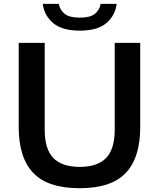

<svg xmlns="http://www.w3.org/2000/svg" viewBox="-20 -961 820 990"><path d="M391 9.5Q227 9.5 151.8 -69Q76.5 -147.5 76.5 -306V-740H210.5V-293Q210.5 -192 255 -146.2Q299.5 -100.5 391 -100.5Q482.5 -100.5 527 -146.2Q571.5 -192 571.5 -293V-740H703V-306Q703 -147.5 628.2 -69Q553.5 9.5 391 9.5ZM391.5 -803Q300.5 -803 254.2 -842Q208 -881 200.5 -941H283Q289.5 -908 314.2 -889Q339 -870 391.5 -870Q444 -870 468.5 -889Q493 -908 499 -941H581.5Q574 -880.5 528.2 -841.8Q482.5 -803 391.5 -803Z"/></svg>

Font: Encode Sans Semi Expanded SemiBold
Style: Regular
Weight: 600
Width: 6
Designer: Multiple Designers
Foundry: Impallari Type
Version: Version 3.000; ttfautohint (v1.8.3) -l 8 -r 50 -G 200 -x 14 